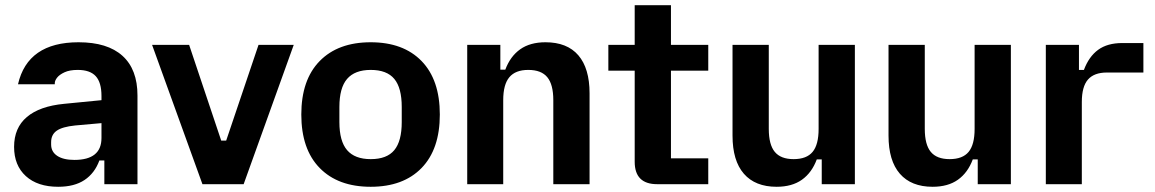

<svg xmlns="http://www.w3.org/2000/svg" viewBox="-20 -706 4427 736"><path d="M203 10Q124 10 79 -31Q34 -72 34 -143Q34 -216 83 -257.5Q132 -299 226 -308L369 -322V-234L268 -225Q219 -220 197.5 -205Q176 -190 176 -161V-152Q176 -124 199.5 -108.5Q223 -93 265 -93Q369 -93 369 -177V-247V-262V-338Q369 -390 347 -414Q325 -438 278 -438Q247 -438 227.5 -429Q208 -420 199 -408.5Q190 -397 190 -387V-383H49Q86 -544 281 -544Q392 -544 449.5 -492Q507 -440 507 -340V0H380V-91H361Q343 -42 304 -16Q265 10 203 10Z M756 0 563 -534H705L828 -167H847L971 -534H1106L914 0Z M1401 10Q1276 10 1205.5 -62Q1135 -134 1135 -267Q1135 -400 1205.5 -472Q1276 -544 1401 -544Q1526 -544 1596 -472Q1666 -400 1666 -267Q1666 -134 1596 -62Q1526 10 1401 10ZM1401.2 -96Q1463 -96 1491.5 -130.5Q1520 -164.9 1520 -238V-296Q1520 -369.1 1491.5 -403.5Q1463 -438 1401.2 -438Q1340.1 -438 1310.5 -403.5Q1281 -369.1 1281 -296V-238Q1281 -164.9 1310.5 -130.5Q1340.1 -96 1401.2 -96Z M1771 0V-534H1898V-439H1917Q1936 -490 1974 -517Q2012 -544 2071 -544Q2154 -544 2197 -494Q2240 -444 2240 -348V0H2101V-322Q2101 -382 2078 -410Q2055 -438 2005 -438Q1956 -438 1932.5 -410Q1909 -382 1909 -322V0Z M2499 0Q2413 0 2413 -86V-686H2552V-99H2695V0ZM2312 -435V-534H2695V-435Z M2957 10Q2875 10 2831.5 -40Q2788 -90 2788 -186V-534H2927V-212Q2927 -151.5 2950 -123.8Q2973 -96 3022.2 -96Q3072 -96 3095 -123.8Q3118 -151.5 3118 -212V-534H3257V0H3130V-95H3111Q3092 -44 3054 -17Q3016 10 2957 10Z M3555 10Q3473 10 3429.5 -40Q3386 -90 3386 -186V-534H3525V-212Q3525 -151.5 3548 -123.8Q3571 -96 3620.2 -96Q3670 -96 3693 -123.8Q3716 -151.5 3716 -212V-534H3855V0H3728V-95H3709Q3690 -44 3652 -17Q3614 10 3555 10Z M3989 0V-534H4116V-438H4135Q4154 -489 4189.5 -515Q4225 -541 4282 -541H4363V-428H4223Q4174 -428 4150.5 -401Q4127 -374 4127 -315V0Z"/></svg>

Font: Mozilla Text ExtraLight
Style: Regular
Weight: 200
Designer: Studio DRAMA
Foundry: Studio DRAMA
Version: Version 1.000